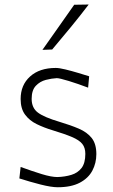

<svg xmlns="http://www.w3.org/2000/svg" viewBox="-20 -798 488 828"><path d="M229 9.5Q201.5 9.5 155.2 -2.2Q109 -14 63.5 -28.5L69 -78Q118.5 -60 160 -47.2Q201.5 -34.5 227.5 -34.5Q260 -35.5 287.5 -43.8Q315 -52 331.5 -73.2Q348 -94.5 348 -134.5Q348 -161 334.8 -177.5Q321.5 -194 290.2 -207.2Q259 -220.5 206 -236.5Q169.5 -247.5 138.2 -262.8Q107 -278 88 -303.8Q69 -329.5 69 -371Q69 -431.5 109.8 -468.2Q150.5 -505 220.5 -505Q235.5 -505 262.2 -498.5Q289 -492 317.2 -483.5Q345.5 -475 364.5 -469L360 -420Q316.5 -436.5 276.5 -448.8Q236.5 -461 225 -461Q203 -460 177.8 -453.5Q152.5 -447 134.5 -428Q116.5 -409 116.5 -371.5Q116.5 -332.5 143.8 -312.2Q171 -292 237 -272.5Q284 -258.5 319.8 -243.2Q355.5 -228 375.5 -202.8Q395.5 -177.5 395.5 -133.5Q395.5 -94.5 378.2 -62Q361 -29.5 324 -10Q287 9.5 229 9.5ZM163 -583Q197.5 -632 232 -680.8Q266.5 -729.5 300 -777.5L362.5 -778.5Q326 -730.5 285.8 -681.5Q245.5 -632.5 205 -584.5Z"/></svg>

Font: Commissioner Loud ExtraLight
Style: Regular
Weight: 200
Designer: Kostas Bartsokas
Foundry: Kostas Bartsokas
Version: Version 1.000; ttfautohint (v1.8.3)